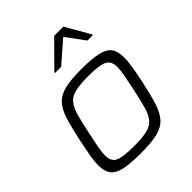

<svg xmlns="http://www.w3.org/2000/svg" viewBox="-208 -862 993 993"><g transform="rotate(-45 289.0 -365.5)"><path d="M246 8Q168 8 124 -1.5Q80 -11 61.5 -35.5Q43 -60 43 -105Q43 -132 49.5 -169Q56 -206 66 -254Q83 -335 98.5 -386.5Q114 -438 140 -467Q166 -496 211 -507Q256 -518 332 -518Q409 -518 453 -508Q497 -498 515 -473.5Q533 -449 533 -404Q533 -377 527 -340Q521 -303 511 -254Q494 -174 478 -122.5Q462 -71 436.5 -42.5Q411 -14 366 -3Q321 8 246 8ZM244 -43Q304 -43 339 -51Q374 -59 393 -81Q412 -103 424 -145Q436 -187 450 -254Q460 -301 466.5 -335.5Q473 -370 473 -394Q473 -438 443 -452.5Q413 -467 334 -467Q273 -467 238 -459Q203 -451 184 -428.5Q165 -406 153 -364Q141 -322 127 -254Q117 -207 110.5 -173Q104 -139 104 -115Q104 -71 134 -57Q164 -43 244 -43ZM222 -600 223 -605 356 -739H423L500 -605L499 -600H460L385 -702L268 -600Z"/></g></svg>

Font: Saira Light
Style: Italic
Weight: 300
Italic angle: -12°
Designer: Hector Gatti with collaboration of the Omnibus-Type team
Foundry: Omnibus-Type
Version: Version 1.100; ttfautohint (v1.8.3)